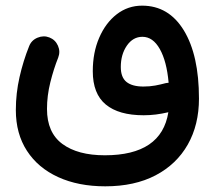

<svg xmlns="http://www.w3.org/2000/svg" viewBox="-20 -402 772 686"><path d="M36.6 -8.8Q36.6 -68.4 49.8 -126.5Q63 -184.6 84 -236.8Q92.3 -258.3 114 -267.3Q135.7 -276.4 156.7 -268.1Q177.7 -259.8 187 -238.8Q196.3 -217.8 188 -196.3Q171.9 -156.2 159.9 -108.2Q147.9 -60.1 147.9 -12.7Q147.9 71.8 202.9 112.3Q257.8 152.8 354.5 152.8Q557.1 152.8 581.5 -1Q558.6 4.4 537.1 7.1Q515.6 9.8 493.2 9.8Q404.3 9.8 357.9 -28.6Q311.5 -66.9 311.5 -147.5Q311.5 -214.4 334.5 -267.3Q357.4 -320.3 397.2 -351.1Q437 -381.8 487.8 -381.8Q583 -381.8 637 -293.2Q690.9 -204.6 690.9 -49.8Q690.9 43.9 650.9 114.5Q610.8 185.1 535.9 224.4Q460.9 263.7 356 263.7Q259.8 263.7 187.7 230.7Q115.7 197.8 76.2 136.7Q36.6 75.7 36.6 -8.8ZM411.6 -162.6Q411.6 -125.5 432.1 -109.1Q452.6 -92.8 492.2 -92.8Q515.1 -92.8 534.7 -96.4Q554.2 -100.1 572.3 -105Q577.1 -106 582.5 -106.4Q575.7 -183.1 551 -226.8Q526.4 -270.5 488.8 -270.5Q455.1 -270.5 433.3 -239Q411.6 -207.5 411.6 -162.6Z"/></svg>

Font: Mikhak-DS2-FD SemiBold
Style: Regular
Weight: 600
Designer: Amin Abedi
Version: Version 3.2